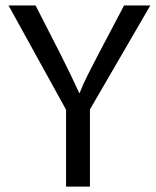

<svg xmlns="http://www.w3.org/2000/svg" viewBox="-20 -694 581 714"><path d="M314.5 0H225.6V-286.1L11.7 -673.8H112.3L207 -488.3L242.2 -417L274.4 -348.6H276.4C284.8 -370.8 294.9 -393.2 306.6 -416L343.8 -488.3L441.4 -673.8H539.1L314.5 -287.1Z"/></svg>

Font: ImmaginiFont
Style: Regular
Weight: 400
Version: Version 1.0